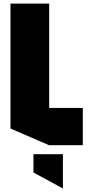

<svg xmlns="http://www.w3.org/2000/svg" viewBox="-20 -803 512 1062"><path d="M251 0 38 -92V-783H252V0ZM252 0V-206H438V0ZM327 239 165 151V50H328V239Z"/></svg>

Font: Foldit ExtraBold
Style: Regular
Weight: 800
Version: Version 1.003